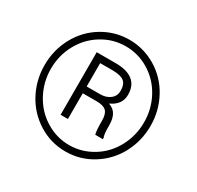

<svg xmlns="http://www.w3.org/2000/svg" viewBox="-156 -900 1115 1089"><g transform="rotate(30 401.0 -355.5)"><path d="M49.8 -356Q49.8 -454.6 95.5 -539.1Q141.1 -623.5 221.9 -672.1Q302.7 -720.7 396.5 -720.7Q490.2 -720.7 571 -672.1Q651.9 -623.5 697.5 -539.1Q743.2 -454.6 743.2 -356Q743.2 -258.8 698.7 -174.8Q654.3 -90.8 573.5 -40.3Q492.7 10.3 396.5 10.3Q300.3 10.3 219.5 -40.3Q138.7 -90.8 94.2 -174.8Q49.8 -258.8 49.8 -356ZM91.3 -356Q91.3 -268.6 132.1 -193.4Q172.9 -118.2 243.9 -75Q314.9 -31.7 396.5 -31.7Q478 -31.7 549.3 -75Q620.6 -118.2 660.9 -193.6Q701.2 -269 701.2 -356Q701.2 -441.9 661.6 -516.1Q622.1 -590.3 551 -634.3Q480 -678.2 396.5 -678.2Q314.5 -678.2 243.4 -635Q172.4 -591.8 131.8 -517.3Q91.3 -442.9 91.3 -356ZM317.4 -325.2V-156.7H269.5V-566.4H395.5Q467.3 -566.4 505.9 -536.4Q544.4 -506.3 544.4 -445.3Q544.4 -380.4 475.6 -349.1Q510.7 -336.4 524.4 -309.8Q538.1 -283.2 538.1 -246.1Q538.1 -209 540 -192.4Q542 -175.8 546.4 -164.6V-156.7H496.6Q489.7 -174.3 489.7 -245.6Q489.7 -289.1 471.4 -307.1Q453.1 -325.2 409.2 -325.2ZM317.4 -369.6H405.8Q445.3 -369.6 470.9 -390.1Q496.6 -410.6 496.6 -444.3Q496.6 -485.8 475.3 -503.7Q454.1 -521.5 402.3 -522.5H317.4Z"/></g></svg>

Font: TypoPRO Roboto
Style: Regular
Weight: 300
Designer: Google
Version: Version 2.136; 2016